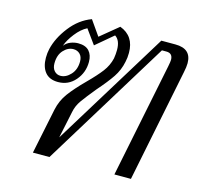

<svg xmlns="http://www.w3.org/2000/svg" viewBox="-87 -657 780 751"><g transform="rotate(15 303.0 -282.0)"><path d="M146 -184Q154 -222 176.5 -252.5Q199 -283 239 -323Q274 -358 293 -383Q312 -408 319 -438Q322 -456 322 -473Q322 -512 300 -526L230 -467L188 -525Q164 -513 142.5 -485.5Q121 -458 113 -434Q123 -447 138.5 -453Q154 -459 169 -459Q199 -459 213.5 -443Q228 -427 228 -399Q228 -356 200.5 -324Q173 -292 131 -292Q96 -292 78.5 -313.5Q61 -335 61 -372Q61 -391 65 -408Q76 -455 111.5 -500.5Q147 -546 196 -564L238 -504L311 -564Q370 -542 370 -474Q370 -454 366 -437Q359 -402 339.5 -373Q320 -344 284 -303Q252 -264 236 -241.5Q220 -219 215 -193L192 -84L480 -553H537Q602 -553 602 -494Q602 -479 597 -456L505 0H438L532 -463Q536 -483 536 -490Q536 -517 510 -517H492L175 0H108ZM194 -392Q194 -411 183.5 -421.5Q173 -432 157 -432Q135 -432 117 -412.5Q99 -393 99 -359Q99 -340 109 -329Q119 -318 134 -318Q156 -318 175 -338.5Q194 -359 194 -392Z"/></g></svg>

Font: Trirong Light
Style: Italic
Weight: 300
Italic angle: -12°
Designer: Katatrad Team
Foundry: CadsonDemak
Version: Version 1.001